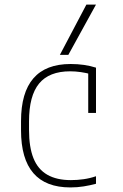

<svg xmlns="http://www.w3.org/2000/svg" viewBox="-20 -810 540 840"><path d="M288 10Q72 10 72 -240V-280Q72 -530 289 -530Q350 -530 400 -514V-316H366V-507L379 -485Q358 -491 334 -494.5Q310 -498 287 -498Q195 -498 151 -444.5Q107 -391 107 -279V-241Q107 -166 126.5 -117.5Q146 -69 187 -45.5Q228 -22 290 -22Q318 -22 346 -26Q374 -30 400 -39V-6Q374 1 346 5.5Q318 10 288 10ZM279 -570H242L358 -790H400Z"/></svg>

Font: M PLUS 1 Code ExtraLight
Style: Regular
Weight: 250
Designer: Coji Morishita
Foundry: UNDERFOREST DESIGN
Version: Version 1.002